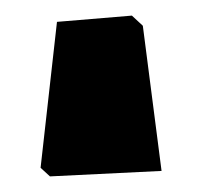

<svg xmlns="http://www.w3.org/2000/svg" viewBox="-20 12 257 246"><path d="M44 238 32 227 53 40 149 32 163 45 187 231Z"/></svg>

Font: Alegreya Sans Black
Style: Regular
Weight: 900
Designer: Juan Pablo del Peral
Foundry: Huerta Tipografica
Version: Version 2.007